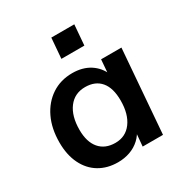

<svg xmlns="http://www.w3.org/2000/svg" viewBox="-171 -866 961 1006"><g transform="rotate(-30 309.5 -363.5)"><path d="M256 7Q192 7 143.5 -22Q95 -51 68 -106Q41 -161 41 -236Q41 -320 71 -383Q101 -446 155 -482Q209 -518 280 -518Q342 -518 386 -490Q430 -462 451 -411L439 -392L448 -505H571L531 0H408L418 -114L428 -98Q415 -65 389 -41Q363 -17 329 -5Q295 7 256 7ZM295 -88Q357 -88 393 -136.5Q429 -185 429 -267Q429 -343 396 -382Q363 -421 302 -421Q238 -421 201.5 -372.5Q165 -324 165 -241Q165 -168 199 -128Q233 -88 295 -88ZM279 -734H418L408 -611H269Z"/></g></svg>

Font: Muli
Style: Bold Italic
Weight: 700
Italic angle: -4.541°
Designer: Vernon Adams
Foundry: Vernon Adams
Version: Version 2.100; ttfautohint (v1.8.1.43-b0c9)